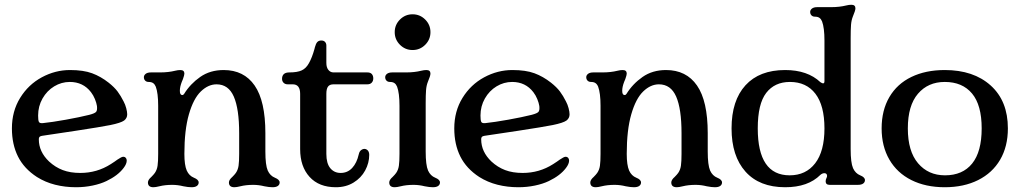

<svg xmlns="http://www.w3.org/2000/svg" viewBox="-20 -776 4281 806"><path d="M135 -33Q81 -68 55.5 -119Q30 -170 30 -237Q30 -309 64.5 -365Q99 -421 155.5 -451.5Q212 -482 274 -482Q330 -482 366.5 -468.5Q403 -455 436 -429Q460 -410 473.5 -392Q487 -374 499 -350Q506 -337 510 -321.5Q514 -306 514 -296Q514 -280 501 -270Q487 -260 443 -251Q403 -243 298 -227L171 -208Q153 -206 148 -203Q143 -200 143 -191Q143 -139 186 -98Q212 -74 243.5 -62Q275 -50 317 -50Q387 -50 445 -87Q454 -93 461 -97.5Q468 -102 473 -106Q481 -111 487 -114.5Q493 -118 498 -118Q504 -118 508 -113.5Q512 -109 512 -102Q512 -88 499 -71Q475 -39 427 -16Q402 -4 368.5 3Q335 10 299 10Q253 10 211.5 -0.5Q170 -11 135 -33ZM355 -294Q378 -300 383.5 -306.5Q389 -313 387 -331Q385 -344 378.5 -360Q372 -376 362 -389Q329 -432 273 -432Q238 -432 207.5 -413.5Q177 -395 158.5 -362.5Q140 -330 140 -291Q140 -272 143 -265Q146 -258 159 -259Q198 -263 256.5 -273.5Q315 -284 355 -294Z M601 -10Q601 -16 605 -22Q609 -28 615 -33Q625 -43 630 -50Q639 -63 641.5 -80.5Q644 -98 644 -130V-332Q644 -385 634 -412Q630 -422 623 -427Q616 -432 604 -432Q595 -432 589.5 -437.5Q584 -443 584 -452Q584 -460 591.5 -466Q599 -472 614 -472H652Q687 -472 715 -479Q727 -482 737 -482Q754 -482 754 -467Q754 -461 748 -444Q746 -438 743 -432Q735 -411 735 -395Q735 -377 745 -377Q750 -377 753 -382Q779 -424 820.5 -453Q862 -482 919 -482Q1004 -482 1049 -417Q1094 -352 1094 -217V-140Q1094 -83 1104 -60Q1114 -38 1134 -30Q1154 -22 1154 -10Q1154 -1 1146.5 4.5Q1139 10 1124 10Q1110 10 1090 6Q1066 0 1043 0Q1013 0 989 6Q973 10 964 10Q941 10 941 -10Q941 -16 945 -22Q949 -28 955 -33Q965 -43 970 -50Q979 -63 981.5 -80.5Q984 -98 984 -130V-217Q984 -319 961.5 -370.5Q939 -422 889 -422Q854 -422 823 -392Q792 -362 773 -296Q754 -230 754 -130Q754 -83 764 -60Q774 -38 794 -30Q814 -22 814 -10Q814 -1 806.5 4.5Q799 10 784 10Q770 10 750 6Q726 0 703 0Q673 0 649 6Q633 10 624 10Q601 10 601 -10Z M1240 -150V-382Q1240 -422 1209 -422H1188Q1177 -422 1170.5 -428.5Q1164 -435 1164 -445Q1164 -458 1171.5 -465Q1179 -472 1195 -472Q1228 -472 1246.5 -480.5Q1265 -489 1277 -511Q1290 -534 1300 -570L1302 -578Q1306 -593 1312 -599.5Q1318 -606 1329 -606Q1339 -606 1344.5 -600Q1350 -594 1350 -585V-512Q1350 -493 1358.5 -482.5Q1367 -472 1380 -472H1522Q1535 -472 1541 -465Q1547 -458 1547 -447Q1547 -436 1540.5 -429Q1534 -422 1522 -422H1380Q1364 -422 1357 -412.5Q1350 -403 1350 -382V-130Q1350 -90 1366.5 -70Q1383 -50 1410 -50Q1439 -50 1458.5 -71Q1478 -92 1486 -128Q1489 -143 1500 -148.5Q1511 -154 1520.5 -147.5Q1530 -141 1530 -126Q1530 -92 1513 -60.5Q1496 -29 1464 -9.5Q1432 10 1390 10Q1319 10 1279.5 -33.5Q1240 -77 1240 -150Z M1614 -10Q1614 -16 1618 -22Q1622 -28 1628 -33Q1638 -43 1643 -50Q1652 -63 1654.5 -80.5Q1657 -98 1657 -130V-332Q1657 -385 1647 -412Q1643 -422 1636 -427Q1629 -432 1617 -432Q1608 -432 1602.5 -437.5Q1597 -443 1597 -452Q1597 -460 1604.5 -466Q1612 -472 1627 -472H1685Q1720 -472 1748 -479Q1760 -482 1770 -482Q1787 -482 1787 -467Q1787 -458 1776 -432Q1770 -417 1768.5 -397Q1767 -377 1767 -343V-332V-140Q1767 -83 1777 -60Q1787 -38 1807 -30Q1827 -22 1827 -10Q1827 -1 1819.5 4.5Q1812 10 1797 10Q1783 10 1763 6Q1739 0 1716 0Q1686 0 1662 6Q1646 10 1637 10Q1614 10 1614 -10ZM1637 -641Q1637 -672 1659 -694Q1681 -716 1712 -716Q1743 -716 1765 -694Q1787 -672 1787 -641Q1787 -610 1765 -588Q1743 -566 1712 -566Q1681 -566 1659 -588Q1637 -610 1637 -641Z M1992 -33Q1938 -68 1912.5 -119Q1887 -170 1887 -237Q1887 -309 1921.5 -365Q1956 -421 2012.5 -451.5Q2069 -482 2131 -482Q2187 -482 2223.5 -468.5Q2260 -455 2293 -429Q2317 -410 2330.5 -392Q2344 -374 2356 -350Q2363 -337 2367 -321.5Q2371 -306 2371 -296Q2371 -280 2358 -270Q2344 -260 2300 -251Q2260 -243 2155 -227L2028 -208Q2010 -206 2005 -203Q2000 -200 2000 -191Q2000 -139 2043 -98Q2069 -74 2100.5 -62Q2132 -50 2174 -50Q2244 -50 2302 -87Q2311 -93 2318 -97.5Q2325 -102 2330 -106Q2338 -111 2344 -114.5Q2350 -118 2355 -118Q2361 -118 2365 -113.5Q2369 -109 2369 -102Q2369 -88 2356 -71Q2332 -39 2284 -16Q2259 -4 2225.5 3Q2192 10 2156 10Q2110 10 2068.5 -0.5Q2027 -11 1992 -33ZM2212 -294Q2235 -300 2240.5 -306.5Q2246 -313 2244 -331Q2242 -344 2235.5 -360Q2229 -376 2219 -389Q2186 -432 2130 -432Q2095 -432 2064.5 -413.5Q2034 -395 2015.5 -362.5Q1997 -330 1997 -291Q1997 -272 2000 -265Q2003 -258 2016 -259Q2055 -263 2113.5 -273.5Q2172 -284 2212 -294Z M2458 -10Q2458 -16 2462 -22Q2466 -28 2472 -33Q2482 -43 2487 -50Q2496 -63 2498.5 -80.5Q2501 -98 2501 -130V-332Q2501 -385 2491 -412Q2487 -422 2480 -427Q2473 -432 2461 -432Q2452 -432 2446.5 -437.5Q2441 -443 2441 -452Q2441 -460 2448.5 -466Q2456 -472 2471 -472H2509Q2544 -472 2572 -479Q2584 -482 2594 -482Q2611 -482 2611 -467Q2611 -461 2605 -444Q2603 -438 2600 -432Q2592 -411 2592 -395Q2592 -377 2602 -377Q2607 -377 2610 -382Q2636 -424 2677.5 -453Q2719 -482 2776 -482Q2861 -482 2906 -417Q2951 -352 2951 -217V-140Q2951 -83 2961 -60Q2971 -38 2991 -30Q3011 -22 3011 -10Q3011 -1 3003.5 4.5Q2996 10 2981 10Q2967 10 2947 6Q2923 0 2900 0Q2870 0 2846 6Q2830 10 2821 10Q2798 10 2798 -10Q2798 -16 2802 -22Q2806 -28 2812 -33Q2822 -43 2827 -50Q2836 -63 2838.5 -80.5Q2841 -98 2841 -130V-217Q2841 -319 2818.5 -370.5Q2796 -422 2746 -422Q2711 -422 2680 -392Q2649 -362 2630 -296Q2611 -230 2611 -130Q2611 -83 2621 -60Q2631 -38 2651 -30Q2671 -22 2671 -10Q2671 -1 2663.5 4.5Q2656 10 2641 10Q2627 10 2607 6Q2583 0 2560 0Q2530 0 2506 6Q2490 10 2481 10Q2458 10 2458 -10Z M3051 -237Q3051 -354 3109.5 -418Q3168 -482 3276 -482Q3370 -482 3424 -431Q3432 -426 3435 -426Q3441 -426 3441 -435V-606Q3441 -659 3431 -686Q3427 -696 3420 -701Q3413 -706 3401 -706Q3392 -706 3386.5 -711.5Q3381 -717 3381 -726Q3381 -734 3388.5 -740Q3396 -746 3411 -746H3469Q3504 -746 3532 -753Q3544 -756 3554 -756Q3571 -756 3571 -741Q3571 -732 3560 -706Q3554 -691 3552.5 -671Q3551 -651 3551 -617V-606V-150Q3551 -93 3561 -70Q3571 -48 3591 -40Q3611 -32 3611 -20Q3611 -11 3603.5 -5.5Q3596 0 3581 0H3463Q3446 0 3446 -15Q3446 -22 3450 -30Q3452 -33 3452 -38Q3452 -43 3449 -46Q3446 -49 3441 -49Q3432 -49 3424 -42Q3398 -16 3361 -3Q3324 10 3276 10Q3168 10 3109.5 -55.5Q3051 -121 3051 -237ZM3441 -237Q3441 -333 3403 -382.5Q3365 -432 3296 -432Q3232 -432 3196.5 -386Q3161 -340 3161 -237Q3161 -40 3295 -40Q3363 -40 3402 -90.5Q3441 -141 3441 -237Z M3681 -237Q3681 -313 3713.5 -368.5Q3746 -424 3806 -453Q3866 -482 3946 -482Q4067 -482 4139 -417Q4211 -352 4211 -237Q4211 -161 4178.5 -105.5Q4146 -50 4086 -20Q4026 10 3946 10Q3866 10 3806 -20Q3746 -50 3713.5 -106Q3681 -162 3681 -237ZM4101 -237Q4101 -335 4060.5 -383.5Q4020 -432 3946 -432Q3876 -432 3833.5 -382.5Q3791 -333 3791 -237Q3791 -141 3834 -90.5Q3877 -40 3947 -40Q4021 -40 4061 -89.5Q4101 -139 4101 -237Z"/></svg>

Font: Raigarh
Style: Regular
Weight: 400
Designer: jaikishan Patel
Foundry: MagicType
Version: Version 1.000;FEAKit 1.0